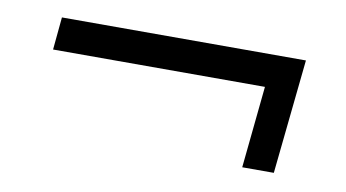

<svg xmlns="http://www.w3.org/2000/svg" viewBox="-38 -385 657 365"><g transform="rotate(10 290.5 -202.5)"><path d="M460 -250H51L57 -313H528L505 -92H444Z"/></g></svg>

Font: Zilla Slab Medium
Style: Regular
Weight: 500
Designer: Typotheque.com
Foundry: Typotheque type foundry
Version: Version 1.1; 2017